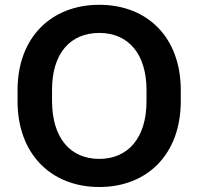

<svg xmlns="http://www.w3.org/2000/svg" viewBox="-20 -749 806 780"><path d="M383.3 10.7C578.6 10.7 714.4 -122.6 714.4 -337.9V-382.8C714.4 -596.7 579.1 -729.5 383.3 -729.5C187.5 -729.5 51.3 -596.2 51.3 -382.8V-337.9C51.3 -123.5 187.5 10.7 383.3 10.7ZM383.3 -103.5C266.1 -103.5 191.9 -188 191.4 -337.9V-382.8C190.9 -532.2 265.6 -615.2 383.3 -615.2C500.5 -615.2 575.2 -531.2 575.2 -382.8V-337.9C575.2 -188.5 500 -103.5 383.3 -103.5Z"/></svg>

Font: Winston SemiBold
Style: Regular
Weight: 600
Designer: Vernon Adams, Kim Jin-seong, David Berlow, Cristiano Sobral
Foundry: The Winston Project Authors
Version: Version 3.004